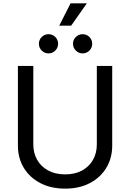

<svg xmlns="http://www.w3.org/2000/svg" viewBox="-20 -1125 784 1157"><path d="M372.6 11.7Q286.6 11.7 222.4 -22Q158.2 -55.7 123 -114.3Q87.9 -172.9 87.9 -247.6V-727.5H180.7V-254.9Q180.7 -202.6 203.9 -161.9Q227.1 -121.1 270 -97.7Q313 -74.2 372.6 -74.2Q432.1 -74.2 474.9 -97.7Q517.6 -121.1 540.5 -161.9Q563.5 -202.6 563.5 -254.9V-727.5H656.2V-247.6Q656.2 -172.9 621.1 -114.3Q585.9 -55.7 522.2 -22Q458.5 11.7 372.6 11.7ZM336.9 -970.2 405.3 -1105H503.4L408.7 -970.2ZM272.5 -803.2Q248.5 -803.2 231.4 -820.3Q214.4 -837.4 214.4 -861.3Q214.4 -885.3 231.4 -902.1Q248.5 -918.9 272.5 -918.9Q296.4 -918.9 313.2 -902.1Q330.1 -885.3 330.1 -861.3Q330.1 -837.4 313.2 -820.3Q296.4 -803.2 272.5 -803.2ZM478 -803.2Q454.1 -803.2 437 -820.3Q419.9 -837.4 419.9 -861.3Q419.9 -885.3 437 -902.1Q454.1 -918.9 478 -918.9Q502 -918.9 518.8 -902.1Q535.6 -885.3 535.6 -861.3Q535.6 -837.4 518.8 -820.3Q502 -803.2 478 -803.2Z"/></svg>

Font: Inter
Style: Regular
Weight: 400
Designer: Rasmus Andersson
Foundry: rsms
Version: Version 4.001;git-9221beed3